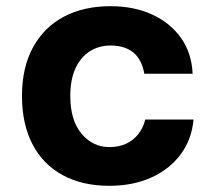

<svg xmlns="http://www.w3.org/2000/svg" viewBox="-20 -588 690 620"><path d="M333 12Q245 12 181.5 -23Q118 -58 84.5 -123Q51 -188 51 -278Q51 -370 86.5 -435Q122 -500 186 -534Q250 -568 337 -568Q413 -568 471.5 -541Q530 -514 564.5 -465.5Q599 -417 602 -350H446Q438 -396 410.5 -418.5Q383 -441 337 -441Q299 -441 269.5 -422Q240 -403 223.5 -367Q207 -331 207 -278Q207 -199 243.5 -156Q280 -113 333 -113Q364 -113 387.5 -124Q411 -135 427 -155.5Q443 -176 449 -202H605Q599 -137 563 -89Q527 -41 468 -14.5Q409 12 333 12Z"/></svg>

Font: Azeret Mono Thin
Style: Bold
Weight: 700
Version: Version 1.002